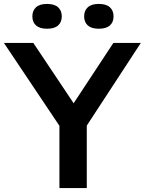

<svg xmlns="http://www.w3.org/2000/svg" viewBox="-41 -959 738 979"><path d="M262 0V-317.5L-21 -740H129L334.5 -432.5L537 -740H677L401.5 -318.5V0ZM463 -812.5Q425.5 -812.5 406.8 -829.2Q388 -846 388 -875.5Q388 -905 406.8 -922Q425.5 -939 463 -939Q500.5 -939 519.2 -922Q538 -905 538 -875.5Q538 -846 519.2 -829.2Q500.5 -812.5 463 -812.5ZM199 -812.5Q161.5 -812.5 142.8 -829.2Q124 -846 124 -875.5Q124 -905 142.8 -922Q161.5 -939 199 -939Q236.5 -939 255.2 -922Q274 -905 274 -875.5Q274 -846 255.2 -829.2Q236.5 -812.5 199 -812.5Z"/></svg>

Font: Encode Sans SmExp SmBold
Style: Regular
Weight: 600
Width: 6
Designer: Multiple Designers
Foundry: Impallari Type
Version: Version 3.002; ttfautohint (v1.8.3) -l 8 -r 50 -G 200 -x 14 